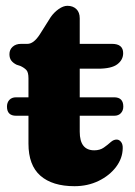

<svg xmlns="http://www.w3.org/2000/svg" viewBox="-20 -629 464 661"><path d="M4 -262Q4 -276 12.2 -285Q20.5 -294 35.5 -294H78V-359.5Q78 -380.5 70.5 -388.2Q63 -396 50 -402L37.5 -406Q26 -411.5 19.2 -420Q12.5 -428.5 12.5 -442.5Q12.5 -458 23.5 -468Q34.5 -478 52.5 -478H74.5Q96 -478 117 -510.5L154.5 -570Q166 -586.5 182 -597.8Q198 -609 212 -609Q231 -609 242.8 -597.8Q254.5 -586.5 254.5 -566V-478H365.5Q404 -478 404 -446Q404 -423 384 -407.8Q364 -392.5 317.5 -392.5H254.5V-294H373Q404.5 -294 404.5 -262Q404.5 -248.5 396.2 -239.5Q388 -230.5 373 -230.5H254.5V-175.5Q254.5 -111.5 304.5 -111.5Q324 -111.5 337.5 -121Q351 -130.5 361.2 -139.8Q371.5 -149 382.5 -148.5Q391 -148 397 -140Q403 -132 402.5 -118.5Q402 -84 379.5 -54.2Q357 -24.5 319.5 -6.2Q282 12 236.5 12Q160.5 12 119.2 -24Q78 -60 78 -134.5V-230.5H35.5Q4 -230.5 4 -262Z"/></svg>

Font: Fraunces 9pt SuperSoft
Style: Bold
Weight: 700
Version: Version 1.000;[b76b70a41]